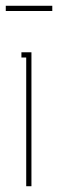

<svg xmlns="http://www.w3.org/2000/svg" viewBox="-20 -645 201 665"><path d="M70.8 -445.8H54.2V-463.9H88.9V0H70.8ZM161.1 -606.9H0V-625H161.1Z"/></svg>

Font: Rawengulk
Style: Light
Weight: 300
Version: Version 0.92